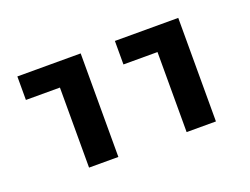

<svg xmlns="http://www.w3.org/2000/svg" viewBox="-62 -694 729 559"><g transform="rotate(-20 302.0 -414.5)"><path d="M26.9 -254.4ZM434.6 -502.4H329.1V-575.2H525.4V-254.4H434.6ZM132.3 -502.4H26.9V-575.2H223.1V-254.4H132.3Z"/></g></svg>

Font: Heebo
Style: Regular
Weight: 400
Designer: Oded Ezer
Foundry: Meir Sadan
Version: Version 2.001; ttfautohint (v1.5.14-ce02) -l 8 -r 50 -G 200 